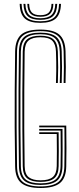

<svg xmlns="http://www.w3.org/2000/svg" viewBox="-20 -957 406 983"><path d="M187.5 5.5Q120 5.5 89.1 -19.9Q58.2 -45.2 57.5 -105.5Q55.8 -210.5 55.2 -305.4Q54.8 -400.2 55.4 -495Q56 -589.8 57.5 -693.8Q58.5 -752.5 87.6 -779Q116.8 -805.5 186.5 -805.5Q254.2 -805.5 283.9 -779.5Q313.5 -753.5 315.5 -694.5Q317 -648.2 317 -613.6Q317 -579 315.5 -532.2H305.8Q307 -575.2 307.1 -611.2Q307.2 -647.2 305.8 -694.2Q303.8 -750.5 275.6 -774Q247.5 -797.5 186.5 -797.5Q123.8 -797.5 95.9 -773.5Q68 -749.5 67.2 -693.5Q65.5 -590.2 65 -494.2Q64.5 -398.2 65.1 -302.8Q65.8 -207.2 67.2 -105.8Q68 -49.5 96.5 -26Q125 -2.5 187.5 -2.5Q251.8 -2.5 280.1 -26.5Q308.5 -50.5 309.5 -105.8Q310 -135.5 310.2 -164.4Q310.5 -193.2 310.4 -227Q310.2 -260.8 309.8 -305.2H180.8V-313.8H319.2Q320.2 -243.8 320.2 -198.2Q320.2 -152.8 319.2 -105.5Q318.2 -46.2 287.6 -20.4Q257 5.5 187.5 5.5ZM187.5 -10.2Q129.8 -10.2 103.9 -32.4Q78 -54.5 77 -106Q75.5 -207.8 74.9 -302.4Q74.2 -397 74.9 -492.8Q75.5 -588.5 77 -693.8Q78 -744.2 102.9 -767Q127.8 -789.8 186.5 -789.8Q243.5 -789.8 268.8 -767.6Q294 -745.5 295.8 -694.2Q297.5 -648.5 297.5 -612.9Q297.5 -577.2 295.8 -532.2H286Q287.8 -577 287.8 -612.5Q287.8 -648 286 -693Q284.2 -741 261 -761.4Q237.8 -781.8 186.5 -781.8Q133.8 -781.8 110.8 -761.1Q87.8 -740.5 86.8 -693.5Q85.2 -588.8 84.6 -493.5Q84 -398.2 84.6 -303.6Q85.2 -209 86.8 -105.8Q87.8 -57 112.2 -37.6Q136.8 -18.2 187.5 -18.2Q241 -18.2 265 -38.4Q289 -58.5 290 -106Q290.8 -146 290.9 -186.1Q291 -226.2 290.2 -288.2H180.8V-296.8H300Q300.5 -238 300.5 -193.4Q300.5 -148.8 299.8 -105.8Q298.8 -54.5 272.6 -32.4Q246.5 -10.2 187.5 -10.2ZM187.5 -25.8Q142.5 -25.8 119.9 -43.4Q97.2 -61 96.5 -106Q95.2 -196 94.6 -289.4Q94 -382.8 94.4 -483Q94.8 -583.2 96.5 -693.5Q97.2 -738.8 119.8 -756.5Q142.2 -774.2 186.5 -774.2Q233 -774.2 253.8 -755.4Q274.5 -736.5 276.2 -693Q277.8 -649.2 277.8 -612.9Q277.8 -576.5 276.2 -532.2H266.5Q267.8 -568.2 268 -593Q268.2 -617.8 267.9 -640.4Q267.5 -663 266.5 -693.2Q265.2 -730.8 247.6 -748.5Q230 -766.2 186.5 -766.2Q146.5 -766.2 126.8 -749.9Q107 -733.5 106.2 -692Q105 -598 104.4 -498.8Q103.8 -399.5 104.2 -300.2Q104.8 -201 106.2 -107Q107 -65.2 127.5 -49.5Q148 -33.8 187.5 -33.8Q231 -33.8 250.4 -50.8Q269.8 -67.8 270.5 -107Q271.2 -143 271.2 -181.9Q271.2 -220.8 270.5 -271H180.8V-279.8H280.2Q281 -225.2 281 -183.8Q281 -142.2 280.2 -106Q279.5 -62.2 257.4 -44Q235.2 -25.8 187.5 -25.8ZM186.5 -840Q131.5 -840 106.9 -862.6Q82.2 -885.2 80.8 -937.2H90.5Q92 -889.5 114.4 -868.8Q136.8 -848 186.5 -848Q236.5 -848 258.8 -868.8Q281 -889.5 282.5 -937.2H292.2Q290.5 -885.2 266 -862.6Q241.5 -840 186.5 -840ZM186.5 -855.5Q141.8 -855.5 121.6 -874.5Q101.5 -893.5 100.2 -937.2H110Q111.2 -898 129 -880.8Q146.8 -863.5 186.5 -863.5Q226.2 -863.5 244 -880.8Q261.8 -898 263 -937.2H272.8Q271.5 -893.5 251.4 -874.5Q231.2 -855.5 186.5 -855.5ZM186.5 -871.2Q152 -871.2 136.5 -886.6Q121 -902 119.8 -937.2H129.2Q130 -906 143.4 -892.6Q156.8 -879.2 186.5 -879.2Q216.2 -879.2 229.6 -892.6Q243 -906 243.8 -937.2H253.2Q252.2 -902 236.6 -886.6Q221 -871.2 186.5 -871.2Z"/></svg>

Font: Big Shoulders Inline Text ExtraLight
Style: Regular
Weight: 250
Version: Version 2.002